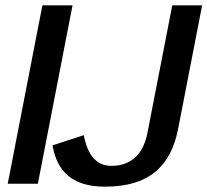

<svg xmlns="http://www.w3.org/2000/svg" viewBox="-20 -689 778 720"><path d="M9 0H122L252 -669H139ZM177 -144C194 -45 252 11 374 11C540 11 621 -67 648 -206L738 -669H626L533 -191C520 -125 484 -67 397 -67C327 -67 304 -132 294 -182Z"/></svg>

Font: KpSans
Style: BoldItalic
Weight: 700
Italic angle: -11°
Version: Version 0.66